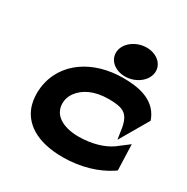

<svg xmlns="http://www.w3.org/2000/svg" viewBox="-151 -775 895 918"><g transform="rotate(30 296.0 -316.5)"><path d="M379 -472C436 -472 489 -510 495 -558C501 -606 459 -644 402 -644C345 -644 292 -606 286 -558C280 -510 322 -472 379 -472ZM57 -225C53 -192 55 -160 63 -131C87 -48 167 11 314 11C418 11 504 -19 562 -57L575 -66L570 -208L507 -160C467 -132 405 -112 330 -112C244 -112 176 -149 186 -226C188 -242 195 -258 205 -272C234 -311 286 -340 367 -340C447 -340 476 -325 490 -257L500 -192L592 -350L588 -361C551 -449 455 -462 377 -462C214 -462 77 -376 57 -225Z"/></g></svg>

Font: Charger
Style: HemiRT
Weight: 900
Designer: Jasper
Foundry: Cannot Into Space Fonts
Version: Version 0.99